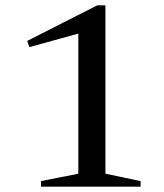

<svg xmlns="http://www.w3.org/2000/svg" viewBox="-20 -703 616 723"><path d="M275 -49V-619L305.5 -585L90.5 -525.5L82.5 -549L346.5 -683H377V-49L509.5 -21V0H134.5V-21Z"/></svg>

Font: Newsreader 24pt Medium
Style: Regular
Weight: 500
Designer: Hugues Gentile
Foundry: Production Type
Version: Version 1.003